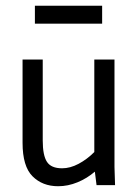

<svg xmlns="http://www.w3.org/2000/svg" viewBox="-20 -645 478 669"><path d="M182.6 3.9Q127.9 3.9 93.3 -30.8Q58.6 -65.4 58.6 -147.5V-437.5H128.9V-155.3Q128.9 -103.5 143.6 -81.1Q158.2 -58.6 196.3 -58.6Q224.6 -58.6 253.9 -74.2Q283.2 -89.8 308.6 -115.2V-437.5H378.9V-63.5L380.9 0H316.4L310.5 -46.9Q283.2 -23.4 250 -9.8Q216.8 3.9 182.6 3.9ZM101.6 -562.5V-625H335.9V-562.5Z"/></svg>

Font: Sudo Variable
Style: Regular
Weight: 400
Monospace: yes
Designer: Jens Kutilek
Foundry: Jens Kutilek
Version: Version 0.040